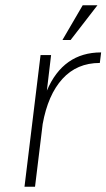

<svg xmlns="http://www.w3.org/2000/svg" viewBox="-20 -709 404 729"><path d="M294 -689H350L248 -557H217ZM73 0 134 -500H174L158 -365Q220 -510 364 -510L359 -470Q272 -470 217 -409.5Q162 -349 142 -238L113 0Z"/></svg>

Font: Haskoy ExtraLight
Style: Italic
Weight: 200
Designer: Ertekin Erdin
Foundry: Ertekin Erdin
Version: Version 2.000; ttfautohint (v1.8.4.7-5d5b)